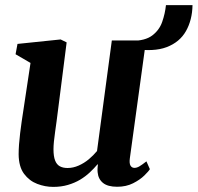

<svg xmlns="http://www.w3.org/2000/svg" viewBox="-20 -722 774 752"><path d="M188.5 10Q156.5 10 125.8 -1.8Q95 -13.5 74.2 -41.2Q53.5 -69 53 -117.5Q53 -135 54.5 -155.8Q56 -176.5 58.8 -199.8Q61.5 -223 65 -246.8Q68.5 -270.5 72 -293L99.5 -475.5L41 -509.5L48.5 -550L217.5 -567.5L241 -556L207 -289Q204.5 -267.5 201.5 -246.2Q198.5 -225 195.8 -205Q193 -185 191.2 -167.8Q189.5 -150.5 189.5 -137.5Q189.5 -109.5 195.8 -93.5Q202 -77.5 214.2 -70.8Q226.5 -64 244.5 -64Q266.5 -64 288 -73.5Q309.5 -83 327.8 -98.2Q346 -113.5 360 -130.5L418 -563.5H552L488.5 -101.5Q486 -82 491.2 -73.2Q496.5 -64.5 506.5 -64.5Q515.5 -64.5 525.2 -70Q535 -75.5 553.5 -90L567 -59.5Q562.5 -51.5 545.5 -34.8Q528.5 -18 501.2 -4.2Q474 9.5 439 9.5Q402 9.5 383.5 -5.5Q365 -20.5 362.5 -46.5Q362 -49 362 -52.5Q362 -56 362 -60.2Q362 -64.5 362.5 -69Q363 -73.5 363.5 -77.5L362 -78.5Q348.5 -62.5 331.8 -46.8Q315 -31 293.8 -18.2Q272.5 -5.5 246.2 2.2Q220 10 188.5 10ZM630 -702H734Q733 -644 708.5 -600.5Q684 -557 633 -537.5Q582 -518 500.5 -531L495.5 -562Q548.5 -562 576.2 -583Q604 -604 615.2 -636.2Q626.5 -668.5 630 -702Z"/></svg>

Font: Merriweather
Style: Bold Italic
Weight: 700
Italic angle: -7.8°
Version: Version 2.101